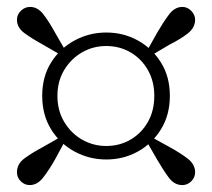

<svg xmlns="http://www.w3.org/2000/svg" viewBox="-20 -641 613 555"><path d="M411 -477 401 -487 434 -546Q452 -577 468.5 -599Q485 -621 507 -621Q522 -621 533 -609.5Q544 -598 544 -584Q544 -561 523 -544.5Q502 -528 470 -512ZM146 -364Q146 -321 166 -288Q186 -255 218 -237Q250 -219 287 -219Q326 -219 357.5 -237.5Q389 -256 407.5 -288.5Q426 -321 426 -364Q426 -406 407.5 -438.5Q389 -471 357.5 -489.5Q326 -508 287 -508Q249 -508 217 -489.5Q185 -471 165.5 -438.5Q146 -406 146 -364ZM102 -364Q102 -419 127.5 -460Q153 -501 195.5 -524Q238 -547 287 -547Q337 -547 378.5 -524Q420 -501 445.5 -460Q471 -419 471 -364Q471 -309 445.5 -267.5Q420 -226 378.5 -203Q337 -180 287 -180Q238 -180 195.5 -203Q153 -226 127.5 -267.5Q102 -309 102 -364ZM173 -488 163 -478 104 -512Q73 -529 51 -545Q29 -561 29 -584Q29 -599 40.5 -610Q52 -621 67 -621Q89 -621 105.5 -599.5Q122 -578 139 -547ZM162 -249 172 -241 139 -180Q122 -150 105 -128Q88 -106 66 -106Q51 -106 40 -117Q29 -128 29 -143Q29 -167 50.5 -183Q72 -199 104 -216ZM400 -239 410 -249 470 -216Q501 -199 522.5 -182.5Q544 -166 544 -143Q544 -128 533 -117Q522 -106 507 -106Q484 -106 468 -127.5Q452 -149 434 -180Z"/></svg>

Font: Noto Serif TC ExtraLight SemiBold
Style: Regular
Weight: 600
Version: Version 2.003-H1;hotconv 1.1.1;makeotfexe 2.6.0